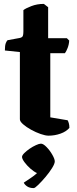

<svg xmlns="http://www.w3.org/2000/svg" viewBox="-20 -696 395 985"><path d="M229 0Q213 0 188.5 -8.5Q164 -17 139.5 -30.5Q115 -44 98.5 -58.5Q82 -73 82 -84V-429L5 -437Q5 -463 10 -475.5Q15 -488 20 -490L80 -501Q89 -502 94.5 -507.5Q100 -513 100 -536V-644Q111 -653 140.5 -664.5Q170 -676 205 -676L227 -659V-500H323L335 -488Q334 -468 327 -450Q320 -432 313 -423H238V-94L327 -79Q330 -74 333 -64Q336 -54 336 -40Q320 -21 290.5 -10.5Q261 0 229 0ZM153 269Q132 269 119 260Q106 251 102 241Q118 230 136.5 218Q155 206 170 192Q154 185 136 169Q118 153 105.5 136Q93 119 93 109Q93 101 104.5 89.5Q116 78 132 67Q148 56 164.5 48.5Q181 41 190 41Q202 41 219 58.5Q236 76 248.5 98Q261 120 261 132Q261 144 247 166.5Q233 189 213 212.5Q193 236 176 252.5Q159 269 153 269Z"/></svg>

Font: Texturina ExtraBold
Style: Regular
Weight: 800
Designer: Guillermo Torres Carreño
Foundry: Omnibus-Type
Version: Version 1.002; ttfautohint (v1.8.3)